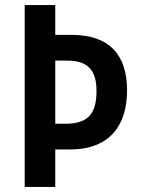

<svg xmlns="http://www.w3.org/2000/svg" viewBox="-20 -734 552 754"><path d="M479 -379C479 -517 411 -597 262 -597H197V-714H77V0H197V-147H254C414 -147 479 -245 479 -379ZM236 -248H197V-496H244C323 -496 359 -460 359 -377C359 -286 325 -248 236 -248Z"/></svg>

Font: Noto Sans Sinhala UI Condensed SemiBold
Style: Regular
Weight: 600
Width: 3
Designer: Jelle Bosma - Monotype Design Team
Foundry: Monotype Imaging Inc.
Version: Version 2.006